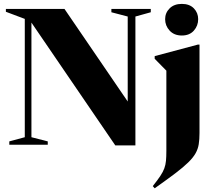

<svg xmlns="http://www.w3.org/2000/svg" viewBox="-20 -762 1130 1011"><path d="M110.5 -39.5V-662.5L11 -700V-715H319.5L652.5 -227.5V-675L566.5 -697.5V-715H774V-697.5L693 -675V3.5H587L145.5 -643V-39.5L231.5 -17.5V0H29V-17.5ZM937.5 -575Q897 -575 873.2 -600.8Q849.5 -626.5 849.5 -661Q849.5 -694.5 873.2 -718Q897 -741.5 937.5 -741.5Q978 -741.5 1000.8 -718Q1023.5 -694.5 1023.5 -661Q1023.5 -626.5 1000.8 -600.8Q978 -575 937.5 -575ZM856 -390Q848 -398.5 832.8 -413.5Q817.5 -428.5 794.5 -452.5V-466.5L1021 -527H1030.5V-61Q1030.5 -28 1026.5 -2.8Q1022.5 22.5 1009.8 45.2Q997 68 971.2 93.2Q945.5 118.5 902.5 151Q859.5 183.5 794.5 229.5L784.5 218Q809.5 186.5 824 164.8Q838.5 143 845.2 124.5Q852 106 854 84.5Q856 63 856 32Z"/></svg>

Font: Newsreader Display
Style: Bold
Weight: 700
Designer: Hugues Gentile
Foundry: Production Type
Version: Version 1.001